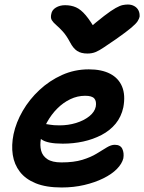

<svg xmlns="http://www.w3.org/2000/svg" viewBox="-20 -820 638 850"><path d="M253 10Q184 10 138.5 -8.5Q93 -27 68 -59.5Q43 -92 36.5 -134.5Q30 -177 40 -226Q51 -278 80.5 -329Q110 -380 154.5 -421.5Q199 -463 254.5 -488Q310 -513 373 -513Q430 -513 467.5 -493.5Q505 -474 520.5 -436.5Q536 -399 526 -345Q517 -303 492 -272.5Q467 -242 429.5 -222.5Q392 -203 348.5 -193.5Q305 -184 258 -184Q189 -184 163.5 -203Q138 -222 142 -244Q144 -258 152 -264.5Q160 -271 175 -271Q186 -271 201 -268Q216 -265 244 -265Q282 -265 316.5 -275.5Q351 -286 375 -305Q399 -324 404 -348Q408 -372 397.5 -384Q387 -396 357 -396Q323 -396 291.5 -381Q260 -366 233.5 -339.5Q207 -313 188 -278.5Q169 -244 161 -205Q156 -177 162 -153.5Q168 -130 189.5 -115.5Q211 -101 252 -101Q307 -101 344.5 -112.5Q382 -124 408 -140Q434 -156 453 -167.5Q472 -179 488 -179Q513 -179 521.5 -161Q530 -143 526 -119Q520 -95 497.5 -72Q475 -49 437.5 -30.5Q400 -12 353 -1Q306 10 253 10ZM546 -800Q562 -800 574.5 -793Q587 -786 593 -774Q599 -762 598 -746Q596 -737 589.5 -726.5Q583 -716 562 -698Q541 -680 494 -647Q460 -624 439.5 -610Q419 -596 403 -589.5Q387 -583 367 -583Q339 -583 321.5 -594.5Q304 -606 290 -633Q274 -663 258 -680.5Q242 -698 229 -709Q216 -720 209.5 -730.5Q203 -741 207 -758Q210 -776 227.5 -786.5Q245 -797 268 -797Q295 -797 316.5 -787.5Q338 -778 359.5 -752.5Q381 -727 408 -680L358 -681Q409 -725 441 -749.5Q473 -774 492 -784.5Q511 -795 523 -797.5Q535 -800 546 -800Z"/></svg>

Font: Shantell Sans SemiBold
Style: Italic
Weight: 600
Italic angle: -11°
Designer: Stephen Nixon, Anya Danilova, Shantell Martin
Foundry: Arrow Type
Version: Version 1.011;[c5ecc13dd]